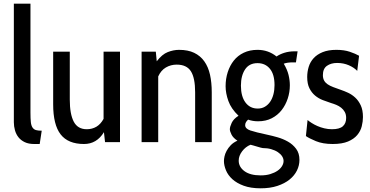

<svg xmlns="http://www.w3.org/2000/svg" viewBox="-20 -770 2004 1040"><path d="M195 10 206 -62C192.7 -62 182.2 -63.2 174.5 -65.5C166.8 -67.8 160.7 -72.5 156 -79.5C151.3 -86.5 148.3 -96.3 147 -109C145.7 -121.7 145 -138.7 145 -160V-750H55V-108C55 -93.3 57 -78.8 61 -64.5C65 -50.2 71.3 -37.5 80 -26.5C88.7 -15.5 100 -6.7 114 0C128 6.7 145 10 165 10Z M549 0H630V-490H541V-126C530.3 -106.7 517.3 -92.5 502 -83.5C486.7 -74.5 469.3 -70 450 -70C417.3 -70 393.8 -83.7 379.5 -111C365.2 -138.3 358 -178 358 -230V-490H268V-205C268 -131 281.5 -76.7 308.5 -42C335.5 -7.3 377.7 10 435 10C481 10 517 -11.3 543 -54Z M1037 0H1127V-270C1127 -305.3 1123.8 -337.2 1117.5 -365.5C1111.2 -393.8 1100.8 -418 1086.5 -438C1072.2 -458 1053.8 -473.3 1031.5 -484C1009.2 -494.7 982 -500 950 -500C930 -500 909.7 -496 889 -488C868.3 -480 848.3 -463.3 829 -438L824 -490H747V0H837V-356C847 -378 860.8 -394.2 878.5 -404.5C896.2 -414.8 915.7 -420 937 -420C973 -420 998.7 -408 1014 -384C1029.3 -360 1037 -322 1037 -270Z M1392 250C1426 250 1456.2 245.7 1482.5 237C1508.8 228.3 1530.8 216.8 1548.5 202.5C1566.2 188.2 1579.5 171.8 1588.5 153.5C1597.5 135.2 1602 116 1602 96C1602 72 1596 52 1584 36C1572 20 1557.2 7 1539.5 -3C1521.8 -13 1503 -20.8 1483 -26.5C1463 -32.2 1445 -36.7 1429 -40C1385 -49.3 1353.8 -57.2 1335.5 -63.5C1317.2 -69.8 1308 -79.3 1308 -92C1308 -98 1309.5 -103.5 1312.5 -108.5C1315.5 -113.5 1319.3 -118 1324 -122C1340.7 -116 1358.7 -113 1378 -113C1406 -113 1430.7 -118.5 1452 -129.5C1473.3 -140.5 1491.2 -155.2 1505.5 -173.5C1519.8 -191.8 1530.8 -212.7 1538.5 -236C1546.2 -259.3 1550 -283.3 1550 -308C1550 -326 1547.7 -344.7 1543 -364C1538.3 -383.3 1529.7 -403.7 1517 -425C1524.3 -427.7 1531.8 -429.5 1539.5 -430.5C1547.2 -431.5 1552.7 -432 1556 -432H1583L1592 -492H1576C1555.3 -492 1536.7 -489.3 1520 -484C1503.3 -478.7 1489.3 -472 1478 -464C1448 -488 1413.7 -500 1375 -500C1347 -500 1322.2 -494.8 1300.5 -484.5C1278.8 -474.2 1260.8 -460 1246.5 -442C1232.2 -424 1221.2 -403 1213.5 -379C1205.8 -355 1202 -329.7 1202 -303C1202 -277.7 1207 -251 1217 -223C1227 -195 1245.3 -168.3 1272 -143C1254 -131.7 1241.7 -118.8 1235 -104.5C1228.3 -90.2 1225 -78.7 1225 -70C1225 -62.7 1228 -53 1234 -41C1240 -29 1250.7 -18 1266 -8C1251.3 -1.3 1239.3 6.8 1230 16.5C1220.7 26.2 1213.2 36.3 1207.5 47C1201.8 57.7 1198 67.8 1196 77.5C1194 87.2 1193 95.3 1193 102C1193 118 1196.7 134.8 1204 152.5C1211.3 170.2 1222.8 186.2 1238.5 200.5C1254.2 214.8 1274.7 226.7 1300 236C1325.3 245.3 1356 250 1392 250ZM1375 -428C1403 -428 1425.3 -417.8 1442 -397.5C1458.7 -377.2 1467 -347.7 1467 -309C1467 -291 1465 -274.3 1461 -259C1457 -243.7 1451.2 -230.3 1443.5 -219C1435.8 -207.7 1426.3 -198.7 1415 -192C1403.7 -185.3 1390.7 -182 1376 -182C1348 -182 1325.8 -193 1309.5 -215C1293.2 -237 1285 -267.3 1285 -306C1285 -342 1292.5 -371.3 1307.5 -394C1322.5 -416.7 1345 -428 1375 -428ZM1403 32C1419.7 32 1435 34 1449 38C1463 42 1475 47.3 1485 54C1495 60.7 1502.7 68.2 1508 76.5C1513.3 84.8 1516 93.3 1516 102C1516 111.3 1513.2 120.7 1507.5 130C1501.8 139.3 1493.7 147.7 1483 155C1472.3 162.3 1459.3 168.3 1444 173C1428.7 177.7 1411.3 180 1392 180C1354 180 1324.7 172.3 1304 157C1283.3 141.7 1273 122.7 1273 100C1273 82.7 1279.2 65.8 1291.5 49.5C1303.8 33.2 1319 21.3 1337 14C1340.3 14.7 1345.3 16 1352 18L1372.5 24L1391.5 29.5C1397.2 31.2 1401 32 1403 32Z M1782 10C1816 10 1843.7 5.5 1865 -3.5C1886.3 -12.5 1903 -24.2 1915 -38.5C1927 -52.8 1935.2 -68.7 1939.5 -86C1943.8 -103.3 1946 -120 1946 -136C1946 -161.3 1942 -182.5 1934 -199.5C1926 -216.5 1916 -230.5 1904 -241.5C1892 -252.5 1879.2 -261.2 1865.5 -267.5C1851.8 -273.8 1839 -279 1827 -283L1785.5 -298C1773.2 -302.7 1762.8 -307.8 1754.5 -313.5C1746.2 -319.2 1739.8 -326 1735.5 -334C1731.2 -342 1729 -351.7 1729 -363C1729 -386.3 1736.3 -403.2 1751 -413.5C1765.7 -423.8 1784 -429 1806 -429C1829.3 -429 1850.5 -424.8 1869.5 -416.5C1888.5 -408.2 1903.7 -398 1915 -386L1925 -468C1912.3 -475.3 1895.7 -482.5 1875 -489.5C1854.3 -496.5 1830 -500 1802 -500C1772.7 -500 1747.8 -495.8 1727.5 -487.5C1707.2 -479.2 1690.8 -468.2 1678.5 -454.5C1666.2 -440.8 1657.3 -425.2 1652 -407.5C1646.7 -389.8 1644 -371.7 1644 -353C1644 -328.3 1648 -308 1656 -292C1664 -276 1674.2 -262.8 1686.5 -252.5C1698.8 -242.2 1712.7 -234 1728 -228C1743.3 -222 1758.3 -216.7 1773 -212C1782.3 -209.3 1791.8 -206 1801.5 -202C1811.2 -198 1820 -192.8 1828 -186.5C1836 -180.2 1842.5 -172.5 1847.5 -163.5C1852.5 -154.5 1855 -143.7 1855 -131C1855 -111.7 1849 -96.7 1837 -86C1825 -75.3 1805.3 -70 1778 -70C1764 -70 1750.2 -71.7 1736.5 -75C1722.8 -78.3 1710.3 -82.5 1699 -87.5C1687.7 -92.5 1677.3 -98 1668 -104C1658.7 -110 1651.3 -115.3 1646 -120L1637 -33C1648.3 -25 1666.3 -15.8 1691 -5.5C1715.7 4.8 1746 10 1782 10Z"/></svg>

Font: Cabin Condensed
Style: Regular
Weight: 400
Designer: Pablo Impallari
Foundry: Pablo Impallari. www.impallari.com Igino Marini. www.ikern.com
Version: Version 1.006